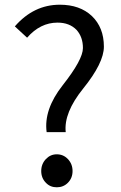

<svg xmlns="http://www.w3.org/2000/svg" viewBox="-20 -782 514 815"><path d="M178 -221Q165 -317 246 -420Q332 -529 332 -578Q332 -625 305 -655Q275 -686 224 -686Q151 -686 95 -622L43 -670Q123 -762 234 -762Q319 -762 370 -714Q421 -665 421 -584Q421 -515 333 -406Q250 -303 259 -221ZM175 -6Q155 -26 155 -56Q155 -86 175 -107Q194 -127 221 -127Q249 -127 268 -107Q288 -86 288 -56Q288 -26 268 -6Q249 13 221 13Q193 13 175 -6Z"/></svg>

Font: Source Han Sans K Regular
Style: Regular
Weight: 400
Designer: Ryoko NISHIZUKA  (kana & ideographs); Paul D. Hunt (Latin, Greek & Cyrillic); Wenlong ZHANG  (bopomofo); Sandoll Communi
Foundry: Adobe Systems Incorporated
Version: Version 1.00 July 18, 2014, initial release